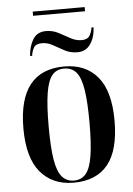

<svg xmlns="http://www.w3.org/2000/svg" viewBox="-57 -864 635 917"><g transform="rotate(-5 260.5 -405.5)"><path d="M135 -801V-821H384V-801ZM104 -611Q107 -657 127 -690Q147 -723 190 -723Q222 -723 249.5 -708.5Q277 -694 303 -679.5Q329 -665 356 -665Q384 -665 394.5 -682Q405 -699 408 -721H418Q416 -674 394 -641.5Q372 -609 331 -609Q298 -609 270.5 -623.5Q243 -638 218 -652.5Q193 -667 165 -667Q136 -667 126 -649Q116 -631 114 -611ZM259 10Q158 10 100 -59Q42 -128 42 -269Q42 -547 262 -547Q365 -547 422 -478Q479 -409 479 -269Q479 -127 423.5 -58.5Q368 10 259 10ZM261 0Q297 0 318.5 -25.5Q340 -51 349.5 -110Q359 -169 359 -269Q359 -369 349.5 -428Q340 -487 318.5 -512Q297 -537 260 -537Q224 -537 203 -512Q182 -487 172.5 -428Q163 -369 163 -269Q163 -169 172.5 -110Q182 -51 204 -25.5Q226 0 261 0Z"/></g></svg>

Font: Noto Serif Display Condensed SemiBold
Style: Regular
Weight: 600
Width: 3
Designer: Monotype Design Team
Foundry: Monotype Imaging Inc.
Version: Version 2.009